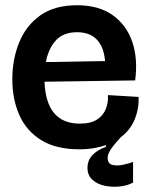

<svg xmlns="http://www.w3.org/2000/svg" viewBox="-20 -556 569 733"><path d="M283 14Q193 14 136.5 -21.5Q80 -57 53.5 -117.5Q27 -178 27 -253Q27 -329 53 -393.5Q79 -458 133.5 -497Q188 -536 274 -536Q356 -536 409 -499Q462 -462 484.5 -397.5Q507 -333 496 -249L150 -244Q156 -84 285 -84Q327 -84 351 -100Q375 -116 384.5 -141Q394 -166 392 -193L509 -186Q511 -142 494.5 -101Q478 -60 441 -32Q414 -3 402.5 15Q391 33 391 46Q391 69 409 73.5Q427 78 450 73Q473 68 488 62V141Q466 153 436.5 156Q407 159 379 153Q351 147 332.5 130Q314 113 314 85Q314 55 334 35Q354 15 384 5L385 -2Q364 5 338.5 9.5Q313 14 283 14ZM274 -433Q222 -433 193.5 -402Q165 -371 155 -319L381 -323Q377 -375 350.5 -404Q324 -433 274 -433Z"/></svg>

Font: Bricolage Grotesque 48pt SemiBold
Style: Regular
Weight: 600
Designer: Mathieu Triay
Foundry: Atelier Triay
Version: Version 1.000; ttfautohint (v1.8.4.7-5d5b);gftools[0.9.32]